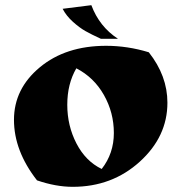

<svg xmlns="http://www.w3.org/2000/svg" viewBox="-20 -700 698 742"><path d="M261 22Q196 22 123 -3Q34 -117 34 -237Q34 -357 134 -440Q234 -523 390 -523Q473 -523 555 -498Q627 -407 627 -303Q627 -172 520 -75Q413 22 261 22ZM275 -436Q240 -376 240 -295Q240 -214 275.5 -145.5Q311 -77 373 -47Q420 -107 420 -186Q420 -265 381.5 -333Q343 -401 275 -436ZM333 -680Q364 -597 436 -550H370Q333 -567 310 -580Q287 -593 261.5 -616Q236 -639 222 -666Z"/></svg>

Font: Ruslan Display
Style: Regular
Weight: 400
Version: Version 1.001